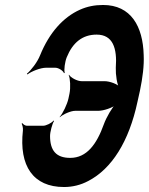

<svg xmlns="http://www.w3.org/2000/svg" viewBox="-20 -741 597 771"><path d="M368 -602C433 -602 451 -548 445 -469C444 -441 450 -400 460 -386L463 -390C453 -403 421 -415 400 -415H308C290 -415 264 -429 257 -441L256 -439C262 -426 264 -389 259 -365L255 -346C250 -322 232 -285 220 -272V-270C233 -282 264 -296 282 -296H374C396 -296 432 -308 448 -322L446 -325C431 -311 407 -270 397 -242C368 -161 328 -107 262 -107C205 -107 181 -137 181 -195C181 -211 190 -245 197 -255L195 -257C188 -247 165 -236 153 -236H88C81 -236 73 -242 69 -247L67 -244C70 -239 73 -227 72 -217C56 -75 113 10 237 10C271 10 304 2 334 -14C429 -63 498 -173 532 -332L542 -377C553 -430 559 -478 557 -520C554 -635 506 -721 394 -721C360 -721 330 -715 301 -702C234 -672 178 -610 141 -519C130 -491 104 -458 88 -445L90 -442C107 -455 143 -469 165 -469H202C215 -469 234 -457 237 -447L240 -449C236 -460 241 -494 248 -511C272 -570 311 -602 368 -602Z"/></svg>

Font: Asimov
Style: EdgeExtremeIt
Weight: 500
Designer: Google
Version: Version 2.000980: 2014